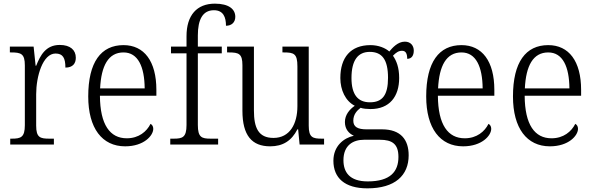

<svg xmlns="http://www.w3.org/2000/svg" viewBox="-20 -791 3249 1051"><path d="M36 0H275V-32H250C200 -32 178 -38 178 -103V-275C178 -373 214 -498 284 -498C324 -498 338 -474 338 -421C379 -421 395 -444 395 -475C395 -517 365 -545 307 -545C231 -545 201 -489 178 -431H175L164 -536H34V-504H41C95 -504 116 -497 116 -433V-106C116 -39 94 -32 44 -32H36Z M665 10C768 10 819 -49 819 -86C819 -100 812 -109 804 -113C783 -71 740 -34 674 -34C582 -34 528 -108 527 -267H836V-299C836 -456 769 -544 656 -544C533 -544 463 -451 463 -263C463 -89 539 10 665 10ZM772 -307H528C534 -431 573 -504 656 -504C736 -504 771 -425 772 -307Z M912 0H1174V-32H1133C1084 -32 1063 -39 1063 -107V-499H1194V-536H1063V-597C1063 -683 1089 -735 1151 -735C1203 -735 1217 -696 1217 -650C1247 -650 1268 -668 1268 -699C1268 -740 1234 -771 1156 -771C1058 -771 1001 -708 1001 -593V-536H916V-499H1001V-107C1001 -39 979 -32 931 -32H912Z M1459 10C1528 10 1576 -20 1608 -83H1612L1620 0H1754V-32H1742C1692 -32 1670 -38 1670 -103V-536H1526V-504H1534C1589 -504 1608 -497 1608 -428V-210C1608 -112 1566 -36 1477 -36C1394 -36 1370 -92 1370 -186V-536H1223V-504H1233C1287 -504 1307 -497 1307 -434V-185C1307 -49 1359 10 1459 10Z M1991 240C2143 240 2217 169 2217 59C2217 -26 2174 -83 2071 -83H1986C1939 -83 1914 -96 1914 -130C1914 -164 1933 -185 1954 -201C1965 -196 1993 -194 2008 -194C2113 -194 2165 -263 2165 -364C2165 -422 2150 -459 2131 -486C2148 -503 2161 -513 2181 -513C2202 -513 2209 -496 2209 -469C2234 -469 2245 -488 2245 -514C2245 -540 2229 -563 2196 -563C2157 -563 2128 -529 2111 -509C2090 -528 2052 -544 2008 -544C1899 -544 1843 -476 1843 -364C1843 -298 1871 -238 1922 -212C1893 -192 1868 -162 1868 -123C1868 -82 1892 -59 1917 -48C1862 -36 1805 8 1805 89C1805 183 1867 240 1991 240ZM2005 -231C1939 -231 1904 -273 1904 -364C1904 -462 1940 -507 2004 -507C2072 -507 2104 -464 2104 -365C2104 -270 2073 -231 2005 -231ZM1993 202C1892 202 1860 150 1860 86C1860 4 1913 -26 1973 -26H2059C2128 -26 2161 -2 2161 68C2161 148 2117 202 1993 202Z M2515 10C2618 10 2669 -49 2669 -86C2669 -100 2662 -109 2654 -113C2633 -71 2590 -34 2524 -34C2432 -34 2378 -108 2377 -267H2686V-299C2686 -456 2619 -544 2506 -544C2383 -544 2313 -451 2313 -263C2313 -89 2389 10 2515 10ZM2622 -307H2378C2384 -431 2423 -504 2506 -504C2586 -504 2621 -425 2622 -307Z M2990 10C3093 10 3144 -49 3144 -86C3144 -100 3137 -109 3129 -113C3108 -71 3065 -34 2999 -34C2907 -34 2853 -108 2852 -267H3161V-299C3161 -456 3094 -544 2981 -544C2858 -544 2788 -451 2788 -263C2788 -89 2864 10 2990 10ZM3097 -307H2853C2859 -431 2898 -504 2981 -504C3061 -504 3096 -425 3097 -307Z"/></svg>

Font: Noto Serif Sinhala SemiCondensed Light
Style: Regular
Weight: 300
Width: 4
Designer: Jelle Bosma - Monotype Design Team
Foundry: Monotype Imaging Inc.
Version: Version 2.007